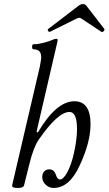

<svg xmlns="http://www.w3.org/2000/svg" viewBox="-20 -917 537 950"><path d="M69 13Q53 13 46 10Q39 7 40 0L177 -587Q180 -604 182 -615.5Q184 -627 184 -634Q184 -673 146 -673Q141 -673 139.5 -679.5Q138 -686 139.5 -692Q141 -698 146 -698Q160 -698 176 -701Q192 -704 209 -709Q226 -714 243 -721Q246 -723 251 -724Q256 -725 259 -725Q265 -725 265 -719Q265 -716 264.5 -713Q264 -710 263 -706L161 -266L167 -261Q258 -416 348 -416Q428 -416 428 -302Q428 -214 375 -100Q324 13 245 13Q223 13 206 -3Q189 -19 189 -41Q189 -58 198.5 -68.5Q208 -79 224 -79Q247 -79 256 -54Q260 -41 265 -35Q270 -29 277 -29Q293 -29 312 -63Q322 -81 331 -106.5Q340 -132 346.5 -162Q353 -192 357 -222Q361 -252 361 -278Q361 -363 324 -363Q266 -363 171 -225Q158 -206 147 -177Q136 -148 126 -108L99 0Q96 13 69 13ZM228 -760Q225 -758 221.5 -760.5Q218 -763 216.5 -767Q215 -771 219 -774L368 -888Q380 -897 391 -897Q401 -897 408 -888L496 -774Q499 -770 493 -763Q487 -756 481 -760L386 -823Q379 -829 372 -829Q370 -829 365.5 -827.5Q361 -826 355 -823Z"/></svg>

Font: Junicode VF
Style: Italic
Weight: 400
Italic angle: -11°
Designer: Peter S. Baker
Version: Version 2.209